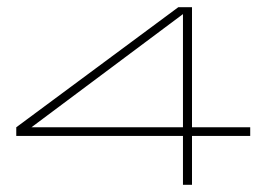

<svg xmlns="http://www.w3.org/2000/svg" viewBox="-20 -500 727 531"><path d="M486 11V-124H25V-148L473 -480H511V-148H672V-124H511V11ZM67 -148H486V-461Z"/></svg>

Font: BhuTuka Expanded One
Style: Regular
Weight: 400
Designer: Erin McLaughlin
Version: Version 1.000; ttfautohint (v1.8.3)